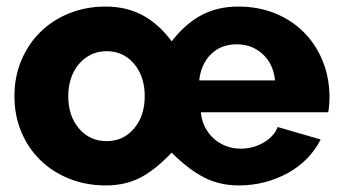

<svg xmlns="http://www.w3.org/2000/svg" viewBox="-20 -555 1042 585"><path d="M303 10Q242 10 191 -10.5Q140 -31 103 -67Q66 -103 45 -153Q24 -203 24 -262Q24 -321 45 -371Q66 -421 103 -457.5Q140 -494 191 -514.5Q242 -535 302 -535Q366 -535 415.5 -508Q465 -481 503 -429Q545 -483 594 -509Q643 -535 706 -535Q766 -535 816.5 -515Q867 -495 904 -458.5Q941 -422 962 -372Q983 -322 984 -262Q984 -250 983 -236.5Q982 -223 980 -213H592Q594 -189 604 -169Q614 -149 630 -134Q646 -119 667.5 -110.5Q689 -102 713 -102Q751 -102 783 -120.5Q815 -139 826 -168L957 -130Q941 -98 915.5 -72Q890 -46 857.5 -28Q825 -10 787 0Q749 10 708 10Q649 10 601.5 -14.5Q554 -39 503 -90Q453 -37 407 -13.5Q361 10 303 10ZM305 -125Q356 -125 388.5 -163.5Q421 -202 421 -262Q421 -322 388.5 -360.5Q356 -399 305 -399Q279 -399 258 -389Q237 -379 221 -360.5Q205 -342 196.5 -317Q188 -292 188 -262Q188 -201 221 -163Q254 -125 305 -125ZM818 -310Q813 -360 780.5 -390Q748 -420 701 -420Q653 -420 622.5 -389.5Q592 -359 587 -310Z"/></svg>

Font: Oxford Sans
Style: Regular
Weight: 800
Designer: Matt McInerney, Pablo Impallari, Rodrigo Fuenzalida
Foundry: Matt McInerney, Pablo Impallari, Rodrigo Fuenzalida
Version: Version 3.000g; ttfautohint (v1.5) -l 8 -r 28 -G 28 -x 14 -D